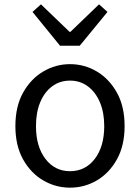

<svg xmlns="http://www.w3.org/2000/svg" viewBox="-20 -853 646 886"><path d="M303 13Q237 13 179.5 -20.5Q122 -54 86.5 -117.5Q51 -181 51 -271Q51 -362 86.5 -425.5Q122 -489 179.5 -523Q237 -557 303 -557Q370 -557 427 -523Q484 -489 519.5 -425.5Q555 -362 555 -271Q555 -181 519.5 -117.5Q484 -54 427 -20.5Q370 13 303 13ZM303 -63Q374 -63 417.5 -120Q461 -177 461 -271Q461 -334 441 -381Q421 -428 385.5 -454.5Q350 -481 303 -481Q256 -481 220.5 -454.5Q185 -428 165.5 -381Q146 -334 146 -271Q146 -177 189.5 -120Q233 -63 303 -63ZM257 -642 130 -798 169 -833 301 -706H305L437 -833L476 -798L348 -642Z"/></svg>

Font: Source Han Sans SC
Style: Regular
Weight: 400
Designer: Ryoko NISHIZUKA 西塚涼子 (kana, bopomofo & ideographs); Paul D. Hunt (Latin, Greek & Cyrillic); Sandoll Communications 산돌커뮤니
Foundry: Adobe
Version: Version 2.002;hotconv 1.0.116;makeotfexe 2.5.65601; ttfautoh